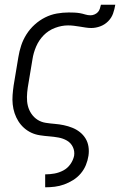

<svg xmlns="http://www.w3.org/2000/svg" viewBox="-20 -581 540 816"><path d="M172 215V160H173Q192 160 211.5 156.5Q231 153 249 143.5Q267 134 279 117Q291 100 295 81Q298 61 289.5 43.5Q281 26 264.5 16.5Q248 7 228.5 3.5Q209 0 189.5 -1.5Q170 -3 150 -6Q130 -9 113 -17Q96 -25 82 -37.5Q68 -50 58 -66Q48 -82 42 -100Q36 -118 34 -137.5Q32 -157 33.5 -177Q35 -197 38 -218L58 -338Q62 -363 70 -387.5Q78 -412 92.5 -435Q107 -458 127.5 -476.5Q148 -495 172 -507Q196 -519 221.5 -523.5Q247 -528 272 -528Q284 -528 296 -527.5Q308 -527 319.5 -525Q331 -523 342 -519.5Q353 -516 365 -516Q373 -516 381.5 -519.5Q390 -523 396 -529.5Q402 -536 404.5 -544.5Q407 -553 409 -561H470Q467 -542 460.5 -523.5Q454 -505 439.5 -490.5Q425 -476 406 -469Q387 -462 368 -462Q356 -462 343.5 -464Q331 -466 318.5 -468Q306 -470 294 -471.5Q282 -473 269 -473Q242 -473 214 -462.5Q186 -452 165.5 -431Q145 -410 133.5 -383Q122 -356 118 -329L98 -209Q95 -189 94.5 -169Q94 -149 98.5 -131Q103 -113 113.5 -97.5Q124 -82 139.5 -72Q155 -62 174.5 -59Q194 -56 213 -54.5Q232 -53 251 -49Q270 -45 287.5 -38Q305 -31 319.5 -19.5Q334 -8 343.5 7.5Q353 23 356 42Q359 61 356 81Q353 101 345 120.5Q337 140 323 156.5Q309 173 290.5 184.5Q272 196 252.5 203Q233 210 213 212.5Q193 215 173 215Z"/></svg>

Font: Iosevka SS04 Light Oblique
Style: Regular
Weight: 300
Italic angle: -9°
Monospace: yes
Designer: Belleve Invis
Foundry: Belleve Invis
Version: Version 19.0.0; ttfautohint (v1.8.4)